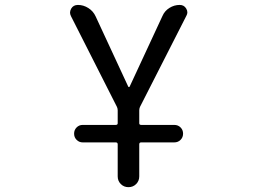

<svg xmlns="http://www.w3.org/2000/svg" viewBox="-20 -567 1040 783"><path d="M317.4 13.7Q302.7 13.7 292.5 3.4Q282.2 -6.8 282.2 -22Q282.2 -37.1 292.5 -47.4Q302.7 -57.6 317.4 -57.6H452.1Q460 -57.6 460 -64.5V-117.2Q460 -124 457 -130.9L269.5 -501Q265.6 -508.8 265.6 -515.6Q265.6 -523.4 270.5 -532.2Q279.3 -546.9 297.9 -546.9Q320.3 -546.9 340.3 -534.2Q360.4 -521.5 370.1 -500L502.9 -213.9Q503.9 -211.9 505.9 -211.9Q507.8 -211.9 508.8 -213.9L642.6 -502Q651.4 -522.5 670.9 -534.7Q690.4 -546.9 712.9 -546.9Q730.5 -546.9 739.3 -532.2Q744.1 -524.4 744.1 -516.6Q744.1 -509.8 740.2 -502.9L550.8 -130.9Q547.9 -124 547.9 -117.2V-64.5Q547.9 -57.6 555.7 -57.6H690.4Q706.1 -57.6 716.3 -47.4Q726.6 -37.1 726.6 -22Q726.6 -6.8 716.3 3.4Q706.1 13.7 690.4 13.7H555.7Q547.9 13.7 547.9 21.5V152.3Q547.9 170.9 535.2 183.6Q522.5 196.3 503.9 196.3Q485.4 196.3 472.7 183.6Q460 170.9 460 152.3V21.5Q460 13.7 452.1 13.7Z"/></svg>

Font: Rounded Mgen+ 1m regular
Style: Regular
Weight: 400
Designer: [Source Han Sans]
Ryoko NISHIZUKA  (kana & ideographs); Paul D. Hunt (Latin, Greek & Cyrillic); Wenlong ZHANG  (bopomofo
Version: Version 1.059.20150602